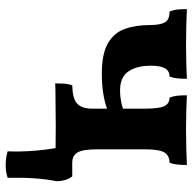

<svg xmlns="http://www.w3.org/2000/svg" viewBox="-21 -480 677 675"><g transform="rotate(90 317.5 -142.5)"><path d="M560 3Q529 1 494 0.5Q459 0 424 0Q398 0 368.5 0.5Q339 1 313 1Q287 1 273 2Q273 -11 274 -27.5Q275 -44 280 -58Q326 -59 344 -75Q362 -91 362 -129V-313Q362 -364 353 -382Q344 -400 323 -400Q318 -413 316.5 -427.5Q315 -442 315 -461Q335 -460 367 -459Q399 -458 433 -458Q469 -458 504 -459Q539 -460 560 -461Q560 -442 558.5 -427.5Q557 -413 552 -400Q527 -400 516 -382Q505 -364 505 -313V-145Q505 -95 516 -76.5Q527 -58 552 -58Q557 -46 558.5 -31.5Q560 -17 560 3ZM238 -162Q170 -162 133 -183Q96 -204 82 -242Q68 -280 68 -332Q68 -366 59 -383Q50 -400 21 -400Q15 -413 13.5 -427.5Q12 -442 12 -461Q34 -460 68.5 -459Q103 -458 140 -458Q173 -458 205.5 -459Q238 -460 257 -461Q257 -442 255.5 -427.5Q254 -413 249 -400Q229 -400 220 -384Q211 -368 211 -334Q211 -285 231 -255.5Q251 -226 299 -226Q314 -226 332.5 -229Q351 -232 364 -237V-181Q340 -172 309 -167Q278 -162 238 -162ZM512 169Q514 122 509.5 70Q505 18 495 -31V-58H600Q617 -36 617 -2Q610 31 607 75Q604 119 605 169Q586 176 560.5 176Q535 176 512 169Z"/></g></svg>

Font: Vollkorn
Style: Bold
Weight: 700
Designer: Friedrich Althausen
Foundry: Friedrich Althausen
Version: Version 5.000